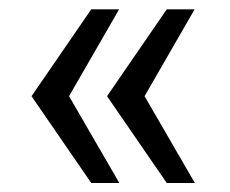

<svg xmlns="http://www.w3.org/2000/svg" viewBox="-20 -454 501 419"><path d="M404.7 -433.6H343.9L213.6 -244.1L343.9 -54.7H405.2L295.5 -244.1ZM239.9 -433.6H179.1L48.8 -244.1L179.1 -54.7H240.4L130.7 -244.1Z"/></svg>

Font: SaysetthaMai Thin
Style: Regular
Weight: 100
Designer: John M. Durdin
Foundry: Lao Script for Windows
Version: Version 1.101